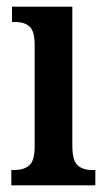

<svg xmlns="http://www.w3.org/2000/svg" viewBox="-20 -556 319 576"><path d="M14 0V-46H24Q51 -46 67.5 -59.5Q84 -73 84 -117V-421Q84 -463 68.5 -476.5Q53 -490 27 -490H16V-536H197V-119Q197 -74 213 -60Q229 -46 256 -46H266V0Z"/></svg>

Font: Noto Serif ExtraCondensed SemiBold
Style: Regular
Weight: 600
Width: 2
Designer: Monotype Design Team
Foundry: Monotype Imaging Inc.
Version: Version 2.015; ttfautohint (v1.8.4.7-5d5b)